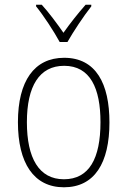

<svg xmlns="http://www.w3.org/2000/svg" viewBox="-20 -784 540 814"><path d="M233 -606H266C291 -650 334 -715 367 -757V-764H343C308 -724 278 -686 249 -645C222 -684 187 -731 157 -764H133V-757C164 -719 208 -652 233 -606ZM251 10C381 10 444 -93 444 -265C444 -429 387 -539 252 -539C125 -539 56 -440 56 -266C56 -93 123 10 251 10ZM251 -24C145 -24 94 -114 94 -266C94 -419 147 -505 252 -505C363 -505 406 -409 406 -266C406 -112 358 -24 251 -24Z"/></svg>

Font: Noto Sans Mono ExtraCondensed ExtraLight
Style: Regular
Weight: 200
Width: 2
Designer: Monotype Design Team
Foundry: Monotype Imaging Inc.
Version: Version 2.014